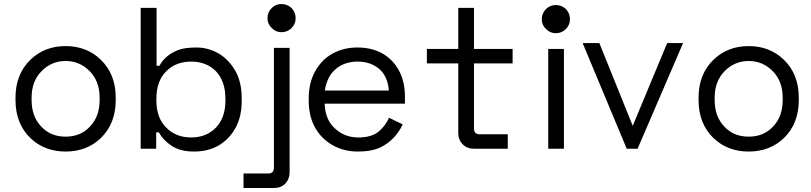

<svg xmlns="http://www.w3.org/2000/svg" viewBox="-20 -739 4030 954"><path d="M555 -254V-242Q555 -124 480 -52Q410 14 306 14Q202 14 132 -52Q57 -124 57 -242V-254Q57 -371 132 -443Q202 -510 306 -510Q410 -510 480 -443Q555 -371 555 -254ZM426 -109Q475 -159 475 -242V-254Q475 -335 426 -385Q376 -436 306 -436Q236 -436 186 -385Q137 -335 137 -254V-242Q137 -159 186 -109Q232 -60 306 -60Q380 -60 426 -109Z M1150 -103Q1118 -46 1066 -16Q1014 14 944 14Q875 14 832 -15Q790 -43 770 -81H756V0H679V-700H758V-412H772Q801 -465 864 -490Q897 -503 957 -503Q1014 -503 1067 -473Q1118 -442 1150 -386Q1181 -330 1181 -251V-238Q1181 -159 1150 -103ZM757 -240Q757 -153 806 -105Q854 -56 930 -56Q1005 -56 1053 -105Q1100 -154 1100 -240V-249Q1100 -335 1053 -385Q1005 -433 930 -433Q854 -433 806 -385Q757 -336 757 -249Z M1330 -699Q1350 -719 1379 -719Q1407 -719 1429 -699Q1449 -677 1449 -649Q1449 -620 1429 -600Q1408 -579 1379 -579Q1350 -579 1330 -600Q1309 -620 1309 -649Q1309 -678 1330 -699ZM1341 -429V-501H1419V117Q1419 150 1398 173Q1376 195 1342 195H1190V123H1314Q1341 123 1341 93Z M1871 -7Q1827 14 1758 14Q1688 14 1632 -18Q1576 -50 1545 -106Q1514 -162 1514 -238V-250Q1514 -327 1545 -383Q1577 -442 1631 -472Q1686 -503 1756 -503Q1826 -503 1879 -474Q1933 -443 1962 -389Q1992 -334 1992 -260V-224H1593Q1596 -144 1644 -101Q1692 -56 1760 -56Q1826 -56 1861 -85Q1895 -113 1913 -154L1981 -121Q1944 -43 1871 -7ZM1594 -289H1912Q1907 -358 1866 -395Q1822 -433 1757 -433Q1691 -433 1647 -395Q1605 -359 1594 -289Z M2101 -424V-496H2257V-700H2335V-496H2527V-424H2335V-102Q2335 -72 2362 -72H2503V0H2334Q2300 0 2279 -22Q2257 -44 2257 -78V-424Z M2672 -644Q2672 -673 2693 -694Q2713 -714 2742 -714Q2770 -714 2792 -694Q2812 -672 2812 -644Q2812 -615 2792 -595Q2771 -574 2742 -574Q2713 -574 2693 -595Q2672 -614 2672 -644ZM2704 0V-72V-424V-496H2782V-72V0Z M3148 0H3094L2875 -525H2958L3131 -96L3114 -90L3295 -525H3374Z M3949 -254V-242Q3949 -124 3874 -52Q3804 14 3700 14Q3596 14 3526 -52Q3451 -124 3451 -242V-254Q3451 -371 3526 -443Q3596 -510 3700 -510Q3804 -510 3874 -443Q3949 -371 3949 -254ZM3820 -109Q3869 -159 3869 -242V-254Q3869 -335 3820 -385Q3770 -436 3700 -436Q3630 -436 3580 -385Q3531 -335 3531 -254V-242Q3531 -159 3580 -109Q3626 -60 3700 -60Q3774 -60 3820 -109Z"/></svg>

Font: Rilu
Style: Regular
Weight: 500
Designer: Alí Sinisterra
Foundry: Alí Sinisterra
Version: 0.1